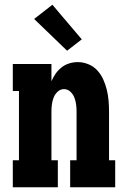

<svg xmlns="http://www.w3.org/2000/svg" viewBox="-20 -790 540 810"><path d="M34 0V-114H60V-406H34V-520H197V-447Q204 -464 214.5 -479Q225 -494 239.5 -505.5Q254 -517 272 -522.5Q290 -528 308 -528Q331 -528 353 -519Q375 -510 390.5 -493Q406 -476 415.5 -455Q425 -434 430.5 -411.5Q436 -389 438 -366Q440 -343 440 -320V-114H466V0H276V-114H303V-320Q303 -335 301 -350Q299 -365 293.5 -379Q288 -393 276.5 -403.5Q265 -414 250 -414Q235 -414 223.5 -403.5Q212 -393 206.5 -379Q201 -365 199 -350Q197 -335 197 -320V-114H224V0ZM263 -576 124 -710 201 -770 325 -624Z"/></svg>

Font: Iosevka Curly Slab Heavy
Style: Regular
Weight: 900
Monospace: yes
Designer: Belleve Invis
Foundry: Belleve Invis
Version: Version 22.1.2; ttfautohint (v1.8.4)